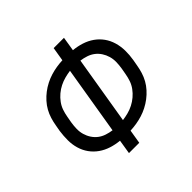

<svg xmlns="http://www.w3.org/2000/svg" viewBox="-178 -921 1107 1107"><g transform="rotate(-45 375.0 -367.5)"><path d="M277 0 291 -87Q257 -90 224 -100.5Q191 -111 164 -130Q137 -149 118 -175.5Q99 -202 89.5 -234.5Q80 -267 80 -302Q80 -337 85 -373L92 -412Q96 -436 103.5 -460.5Q111 -485 123.5 -507.5Q136 -530 154 -550Q172 -570 193 -586Q214 -602 237.5 -614Q261 -626 285.5 -633.5Q310 -641 335 -645Q360 -649 384 -650L398 -735H482L468 -648Q502 -645 535 -634.5Q568 -624 595 -605Q622 -586 641 -559.5Q660 -533 669.5 -500.5Q679 -468 679.5 -433Q680 -398 674 -362L667 -323Q663 -299 655.5 -274.5Q648 -250 635.5 -227.5Q623 -205 605 -185Q587 -165 566 -149Q545 -133 521.5 -121Q498 -109 473.5 -101.5Q449 -94 424 -90Q399 -86 375 -85L361 0ZM303 -160 372 -576Q350 -573 327 -567Q304 -561 282 -550Q260 -539 241 -523Q222 -507 207.5 -487Q193 -467 185.5 -445Q178 -423 174 -400L167 -361Q163 -336 162.5 -312Q162 -288 168.5 -265.5Q175 -243 187.5 -224Q200 -205 217.5 -191.5Q235 -178 257.5 -170.5Q280 -163 303 -160ZM387 -159Q410 -162 433 -168Q456 -174 477.5 -185Q499 -196 518 -212Q537 -228 551.5 -248Q566 -268 573.5 -290Q581 -312 585 -335L592 -374Q596 -399 596.5 -423Q597 -447 590.5 -469.5Q584 -492 571.5 -511Q559 -530 541.5 -543.5Q524 -557 501.5 -564.5Q479 -572 456 -575Z"/></g></svg>

Font: Iosevka Custom Oblique
Style: Regular
Weight: 400
Italic angle: -9°
Designer: Belleve Invis
Foundry: Belleve Invis
Version: Version 27.0.1